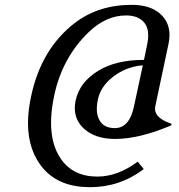

<svg xmlns="http://www.w3.org/2000/svg" viewBox="-20 -567 745 797"><path d="M458.5 9.8Q375 9.8 328.1 -33.2Q290.5 -68.4 290.5 -117.7Q290.5 -132.8 293.9 -149.4Q310.1 -226.1 388.2 -273.4Q461.9 -318.4 577.6 -318.4L591.3 -383.8Q595.2 -403.3 595.2 -419.9Q595.2 -454.1 577.6 -474.6Q552.7 -502.9 503.4 -502.9Q419.9 -502.9 347.7 -433.1Q237.8 -327.1 204.6 -168.5Q191.9 -107.9 191.9 -57.6Q191.9 32.7 231.9 91.3Q282.7 166 384.3 166Q468.3 166 551.8 104L576.7 134.8Q478 210 353.3 210Q228.5 210 161.6 134.8Q96.2 60.5 96.2 -56.2Q96.2 -107.9 109.4 -168.5Q151.4 -364.7 290.5 -471.7Q389.2 -546.9 526.4 -546.9Q601.1 -546.9 642.6 -511.7Q683.6 -477.1 683.6 -421.4Q683.6 -403.3 679.2 -383.3L624.5 -125.5Q623.5 -120.1 623.5 -115.2Q623.5 -76.2 691.9 -53.2L690.4 -46.4Q557.6 9.8 458.5 9.8ZM572.8 -295.9Q502.4 -290 447.8 -247.1Q397.9 -208 386.2 -153.8Q381.8 -133.3 381.8 -115.7Q381.8 -88.4 392.6 -68.8Q410.2 -35.2 456.5 -35.2Q517.1 -35.2 536.1 -125Z"/></svg>

Font: Modern Antiqua
Style: Book Oblique
Weight: 400
Italic angle: -12°
Designer: Wojciech Kalinowski "wmk69" (wmk69@o2.pl)
Foundry: Wojciech Kalinowski "wmk69" (wmk69@o2.pl)
Version: Version 3.1.0; 2021-05-28